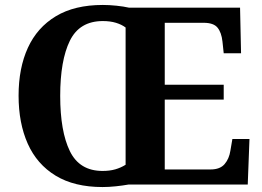

<svg xmlns="http://www.w3.org/2000/svg" viewBox="-20 -745 1059 775"><path d="M394 10Q280 10 204.5 -36Q129 -82 92 -165Q55 -248 55 -359Q55 -470 92.5 -552Q130 -634 205.5 -679.5Q281 -725 395 -725Q421 -725 450 -722Q479 -719 501 -714H949L953 -530H883L878 -577Q874 -614 858 -633.5Q842 -653 802 -653H645V-403H883V-343H645V-61H830Q868 -61 886.5 -82.5Q905 -104 910 -137L918 -184H987L980 0H498Q476 4 447.5 7Q419 10 394 10ZM394 -55Q423 -55 445.5 -61.5Q468 -68 487 -80V-634Q471 -646 448 -653Q425 -660 395 -660Q301 -660 262 -580.5Q223 -501 223 -358Q223 -215 262 -135Q301 -55 394 -55Z"/></svg>

Font: Noto Serif Gurmukhi
Style: Bold
Weight: 700
Designer: Vaibhav Singh and the Monotype Design Team
Foundry: Monotype Imaging Inc.
Version: Version 2.004; ttfautohint (v1.8.4.7-5d5b)